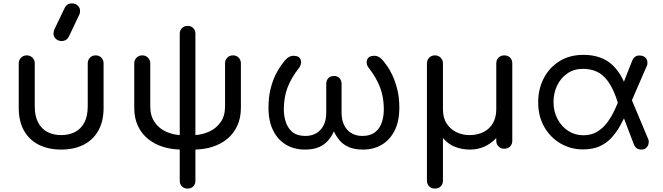

<svg xmlns="http://www.w3.org/2000/svg" viewBox="-20 -873 3892 1127"><path d="M339 5Q266 5 209.5 -22.5Q153 -50 121.5 -105Q90 -160 90 -240V-501Q90 -521 103.5 -534.5Q117 -548 137 -548Q157 -548 170.5 -534.5Q184 -521 184 -501V-249Q184 -192 203.5 -154.5Q223 -117 258 -98.5Q293 -80 339 -80Q386 -80 421 -98.5Q456 -117 475.5 -154.5Q495 -192 495 -249V-501Q495 -521 508 -534.5Q521 -548 542 -548Q562 -548 575 -534.5Q588 -521 588 -501V-240Q588 -160 556.5 -105Q525 -50 469 -22.5Q413 5 339 5ZM342 -632Q323 -632 308.5 -644.5Q294 -657 294 -676Q294 -682 295.5 -688Q297 -694 300 -702L356 -819Q365 -838 375.5 -845.5Q386 -853 403 -853Q422 -853 436 -840.5Q450 -828 450 -809Q450 -804 449 -798Q448 -792 445 -786L387 -664Q377 -644 366 -638Q355 -632 342 -632Z M1098 5 1125 -80Q1170 -83 1210 -101.5Q1250 -120 1275.5 -156.5Q1301 -193 1301 -249V-501Q1301 -521 1314 -534.5Q1327 -548 1348 -548Q1368 -548 1381 -534.5Q1394 -521 1394 -501V-240Q1394 -180 1372.5 -134Q1351 -88 1313 -57Q1275 -26 1225 -10.5Q1175 5 1117 5ZM1047 5Q989 5 938.5 -10.5Q888 -26 849.5 -57Q811 -88 789.5 -134Q768 -180 768 -240V-501Q768 -521 781.5 -534.5Q795 -548 815 -548Q835 -548 848.5 -534.5Q862 -521 862 -501V-249Q862 -194 887 -157Q912 -120 952 -101.5Q992 -83 1035 -80H1064ZM1081 234Q1061 234 1048 221Q1035 208 1035 188V-675Q1035 -695 1048 -708Q1061 -721 1081 -721Q1102 -721 1114.5 -708Q1127 -695 1127 -675V188Q1127 208 1114.5 221Q1102 234 1081 234Z M1769 5Q1707 5 1659 -23.5Q1611 -52 1583.5 -106.5Q1556 -161 1556 -241Q1556 -301 1567.5 -348.5Q1579 -396 1596 -431Q1613 -466 1629 -487.5Q1645 -509 1652 -518Q1665 -533 1679 -540Q1693 -547 1709 -545Q1731 -544 1740 -531.5Q1749 -519 1747 -503Q1745 -487 1735 -474Q1689 -416 1667.5 -358.5Q1646 -301 1646 -231Q1646 -190 1658.5 -154Q1671 -118 1698.5 -96.5Q1726 -75 1773 -75Q1809 -75 1836.5 -91Q1864 -107 1879.5 -137.5Q1895 -168 1895 -212V-380Q1895 -401 1907 -414Q1919 -427 1940 -427Q1961 -427 1973 -414Q1985 -401 1985 -380V-212Q1985 -168 2000.5 -137.5Q2016 -107 2043.5 -91Q2071 -75 2107 -75Q2153 -75 2181 -96.5Q2209 -118 2221 -154Q2233 -190 2233 -231Q2233 -301 2211.5 -358.5Q2190 -416 2145 -474Q2134 -487 2132.5 -503Q2131 -519 2140 -531.5Q2149 -544 2171 -545Q2187 -547 2201 -540Q2215 -533 2228 -518Q2235 -509 2251 -487.5Q2267 -466 2283.5 -431Q2300 -396 2312 -348.5Q2324 -301 2324 -241Q2324 -161 2296.5 -106.5Q2269 -52 2221 -23.5Q2173 5 2111 5Q2062 5 2029 -9Q1996 -23 1975 -47Q1954 -71 1940 -102Q1926 -71 1905 -47Q1884 -23 1851 -9Q1818 5 1769 5Z M2533 234Q2512 234 2499 221Q2486 208 2486 187V-501Q2486 -521 2499.5 -534.5Q2513 -548 2533 -548Q2553 -548 2566.5 -534.5Q2580 -521 2580 -501V-232Q2580 -181 2602 -147.5Q2624 -114 2659.5 -97Q2695 -80 2735 -80Q2783 -80 2819 -98.5Q2855 -117 2874 -151Q2893 -185 2893 -232V-501Q2893 -522 2906.5 -535Q2920 -548 2940 -548Q2961 -548 2974 -535Q2987 -522 2987 -501V-47Q2987 -26 2974 -13Q2961 0 2940 0Q2920 0 2906.5 -13Q2893 -26 2893 -47V-63Q2864 -31 2824.5 -13Q2785 5 2739 5Q2692 5 2651 -11Q2610 -27 2580 -63V187Q2580 208 2567 221Q2554 234 2533 234Z M3402 4Q3330 4 3270 -31Q3210 -66 3174.5 -128.5Q3139 -191 3139 -273Q3139 -350 3171.5 -413Q3204 -476 3263.5 -513.5Q3323 -551 3404 -551Q3513 -551 3577 -489.5Q3641 -428 3670 -312L3608 -266Q3582 -350 3550.5 -393.5Q3519 -437 3482 -453Q3445 -469 3402 -469Q3350 -469 3311 -442.5Q3272 -416 3250.5 -371.5Q3229 -327 3229 -274Q3229 -219 3252.5 -174.5Q3276 -130 3315.5 -104.5Q3355 -79 3404 -79Q3450 -79 3484 -99Q3518 -119 3544 -153.5Q3570 -188 3590 -232Q3610 -276 3628 -323L3666 -227Q3644 -178 3620.5 -136Q3597 -94 3567.5 -62.5Q3538 -31 3498 -13.5Q3458 4 3402 4ZM3746 5Q3712 5 3700 -27L3605 -277L3671 -328L3785 -56Q3787 -53 3787.5 -48.5Q3788 -44 3788 -42Q3788 -22 3777 -9Q3766 4 3746 5ZM3659 -215 3604 -296 3691 -517Q3697 -532 3708 -540Q3719 -548 3736 -547Q3756 -547 3769 -534Q3782 -521 3780 -500Q3780 -498 3779.5 -494Q3779 -490 3777 -487Z"/></svg>

Font: Comfortaa SemiBold
Style: Regular
Weight: 600
Designer: Johan Aakerlund
Foundry: Johan Aakerlund
Version: Version 3.104; ttfautohint (v1.8.1.43-b0c9)